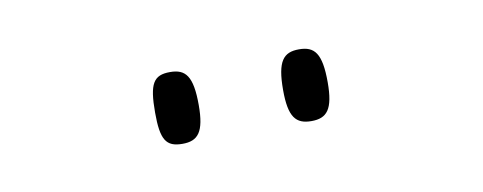

<svg xmlns="http://www.w3.org/2000/svg" viewBox="-26 -797 491 195"><g transform="rotate(-10 219.0 -699.0)"><path d="M285 -662C301 -662 308 -670 308 -698C308 -728 301 -736 285 -736C269 -736 262 -728 262 -698C262 -670 269 -662 285 -662ZM152 -662C168 -662 175 -670 175 -698C175 -728 168 -736 152 -736C135 -736 130 -728 130 -698C130 -670 135 -662 152 -662Z"/></g></svg>

Font: Noto Serif Devanagari ExtraCondensed Thin
Style: Regular
Weight: 100
Width: 2
Designer: Universal Thirst, Indian Type Foundry and the Monotype Design Team
Foundry: Monotype Imaging Inc.
Version: Version 2.004